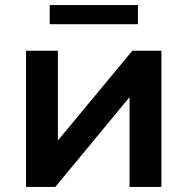

<svg xmlns="http://www.w3.org/2000/svg" viewBox="-20 -733 735 753"><path d="M82 0H197L488 -352V0H613V-534H499L207 -182V-534H82ZM175 -638H521V-713H175Z"/></svg>

Font: Chess Sans SemiBold
Style: Regular
Weight: 600
Designer: Wolf Bōese
Foundry: Wolf Bōese
Version: Version 7.223;Glyphs 3.3 (3306)